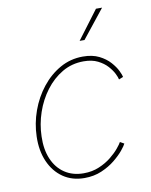

<svg xmlns="http://www.w3.org/2000/svg" viewBox="-86 -820 699 891"><g transform="rotate(-10 264.0 -374.5)"><path d="M240.2 7.8Q182.1 7.8 139.6 -21.5Q97.2 -50.8 74.7 -102.3Q52.2 -153.8 54.2 -220.2Q55.7 -281.7 76.9 -340.6Q98.1 -399.4 135.3 -446.3Q172.4 -493.2 221.7 -521Q271 -548.8 329.1 -548.8Q374 -548.8 405.3 -533.2Q436.5 -517.6 456.3 -495.4Q476.1 -473.1 485.8 -452.9Q495.6 -432.6 497.1 -423.3L476.6 -415Q475.1 -424.3 466.3 -442.4Q457.5 -460.4 440.2 -479.7Q422.9 -499 395.5 -512.7Q368.2 -526.4 329.1 -526.4Q273.4 -526.4 228 -499.8Q182.6 -473.1 149.2 -428.7Q115.7 -384.3 96.9 -329.3Q78.1 -274.4 76.7 -216.8Q74.7 -155.8 94 -110.4Q113.3 -64.9 150.9 -39.8Q188.5 -14.6 240.2 -14.6Q280.3 -14.6 313.2 -28.6Q346.2 -42.5 370.8 -62.5Q395.5 -82.5 410.6 -101.1Q425.8 -119.6 430.2 -128.4L449.2 -117.7Q444.8 -107.9 428.2 -87.6Q411.6 -67.4 384.5 -45.4Q357.4 -23.4 321 -7.8Q284.7 7.8 240.2 7.8ZM327.6 -623 428.2 -756.8H457L350.6 -623Z"/></g></svg>

Font: Inter 17pt Thin
Style: Italic
Weight: 250
Italic angle: -9.3988°
Version: Version 4.001;git-66647c0bb